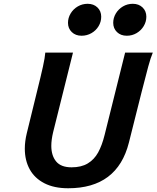

<svg xmlns="http://www.w3.org/2000/svg" viewBox="-20 -984 829 1016"><path d="M729 -495.6 662.1 -229.5Q601.1 12.2 340.8 12.2Q266.1 12.2 214.6 -14.4Q163.1 -41 137.2 -88.1Q111.3 -135.3 111.3 -197.3Q111.3 -235.8 121.6 -278.3L174.8 -495.6Q196.8 -584 207.3 -631.8Q217.8 -679.7 219.7 -705.6H366.2L261.2 -284.7Q251.5 -244.1 251.5 -212.4Q251.5 -160.6 277.1 -129.6Q302.7 -98.6 358.9 -98.6Q410.2 -98.6 444.3 -119.1Q478.5 -139.6 499.3 -177.2Q520 -214.8 533.7 -270.5L642.1 -705.6H788.6Q777.3 -679.2 764.2 -630.9Q751 -582.5 729 -495.6ZM650.9 -794.9Q619.1 -794.9 599.1 -814.2Q579.1 -833.5 579.1 -863.3Q579.1 -889.6 593 -912.8Q606.9 -936 630.6 -950Q654.3 -963.9 682.6 -963.9Q714.4 -963.9 734.4 -944.6Q754.4 -925.3 754.4 -895.5Q754.4 -869.1 740.5 -845.9Q726.6 -822.8 702.9 -808.8Q679.2 -794.9 650.9 -794.9ZM411.6 -794.9Q379.9 -794.9 359.9 -814.2Q339.8 -833.5 339.8 -863.3Q339.8 -889.6 353.8 -912.8Q367.7 -936 391.6 -950Q415.5 -963.9 443.8 -963.9Q475.6 -963.9 495.6 -944.6Q515.6 -925.3 515.6 -895.5Q515.6 -868.7 501.7 -845.5Q487.8 -822.3 463.9 -808.6Q439.9 -794.9 411.6 -794.9Z"/></svg>

Font: Lesson One
Style: Bold Italic
Weight: 700
Italic angle: -14°
Designer: But Ko, Victor Gaultney, Annie Olsen, Julie Remington, Don Collingsworth, Eric Hays, Becca Hirsbrunner
Version: Version 1.100